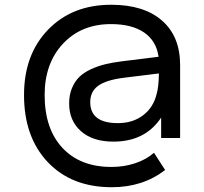

<svg xmlns="http://www.w3.org/2000/svg" viewBox="-20 -575 850 800"><path d="M651.4 -85Q585 15.1 452.6 15.1Q366.2 15.1 317.1 -28.6Q268.1 -72.3 268.1 -143.6Q268.1 -179.7 279.8 -207.8Q291.5 -235.8 310.5 -254.4Q329.6 -272.9 358.6 -286.4Q387.7 -299.8 417.7 -307.1Q447.8 -314.5 485.8 -319.3L640.6 -338.4Q631.8 -404.3 580.6 -439.5Q529.3 -474.6 442.4 -474.6Q318.8 -474.6 242.4 -392.8Q166 -311 166 -179.2Q166 -38.6 240 41Q314 120.6 444.8 120.6Q496.6 120.6 543.2 105.2Q589.8 89.8 621.6 61.5L668 133.3Q575.2 205.1 445.8 205.1Q278.3 205.1 179.2 100.6Q80.1 -3.9 80.1 -179.2Q80.1 -347.7 180.4 -451.4Q280.8 -555.2 443.4 -555.2Q579.6 -555.2 655 -489.3Q730.5 -423.3 730.5 -304.2V0H651.4ZM642.1 -269 496.1 -251Q421.9 -241.7 388.9 -217.5Q356 -193.4 356 -149.4Q356 -62 471.2 -62Q533.7 -62 576.7 -95Q619.6 -127.9 632.8 -184.1Q641.1 -211.9 642.1 -267.6Z"/></svg>

Font: Vela Sans Med
Style: Regular
Weight: 500
Designer: Principal design: Mikhail Sharanda - project Manrope.
Design modification: Ravid Balaliev
Foundry: Mikhail Sharanda
Version: Version 1.001